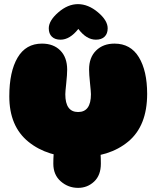

<svg xmlns="http://www.w3.org/2000/svg" viewBox="-20 -909 757 929"><path d="M358 -148Q509 -148 600.5 -224Q692 -300 692 -455Q692 -566 652 -632Q612 -698 534 -698Q479 -698 445 -664.5Q411 -631 411 -573Q411 -550 415.5 -507Q420 -464 420 -453Q420 -367 358 -367Q296 -367 296 -453Q296 -464 300.5 -506Q305 -548 305 -572Q305 -631 272 -664.5Q239 -698 183 -698Q105 -698 65 -630Q25 -562 25 -443Q25 -298 117.5 -223Q210 -148 358 -148ZM358 0Q403 0 435.5 -30.5Q468 -61 468 -117Q468 -219 446.5 -266Q425 -313 358 -313Q287 -313 262.5 -263.5Q238 -214 238 -117Q238 -63 274 -31.5Q310 0 358 0ZM273 -717Q318 -717 359 -769Q398 -717 444 -717Q471 -717 486 -731.5Q501 -746 501 -772Q501 -810 454 -849.5Q407 -889 357 -889Q308 -889 262 -849Q216 -809 216 -772Q216 -746 231 -731.5Q246 -717 273 -717Z"/></svg>

Font: Cherry Bomb
Style: Regular
Weight: 400
Designer: satsuyako
Foundry: satsuyako
Version: Version 4.0